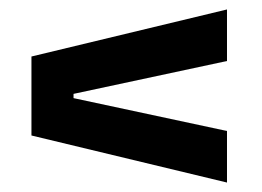

<svg xmlns="http://www.w3.org/2000/svg" viewBox="-20 -512 554 406"><path d="M460 -383 135.5 -313.5V-304.5L460 -235V-126L46.5 -225.5V-392.5L460 -492Z"/></svg>

Font: Anek Malayalam Medium SemiBold
Style: Regular
Weight: 600
Version: Version 1.003